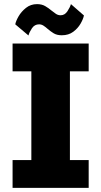

<svg xmlns="http://www.w3.org/2000/svg" viewBox="-20 -911 490 931"><path d="M41 0V-135H132V-565H41V-700H410V-565H319V-135H410V0ZM279.5 -740Q255.5 -740 239.5 -750Q223.5 -760 211 -771Q201 -780 191 -786.5Q181 -793 169.5 -793Q147.5 -793 134.8 -773.8Q122 -754.5 118 -739L54 -793Q57 -809 70.2 -832Q83.5 -855 106.2 -873Q129 -891 159.5 -891Q183 -891 199.5 -881.2Q216 -871.5 229.5 -860Q241 -850.5 251.2 -843.8Q261.5 -837 274 -837Q294 -837 306.8 -856.2Q319.5 -875.5 324 -891L387 -836Q383.5 -818.5 370.5 -796Q357.5 -773.5 335 -756.8Q312.5 -740 279.5 -740Z"/></svg>

Font: Trispace Condensed ExtraBold
Style: Regular
Weight: 800
Width: 3
Designer: Tyler Finck
Foundry: Etcetera Type Company
Version: Version 1.210; ttfautohint (v1.8.3)